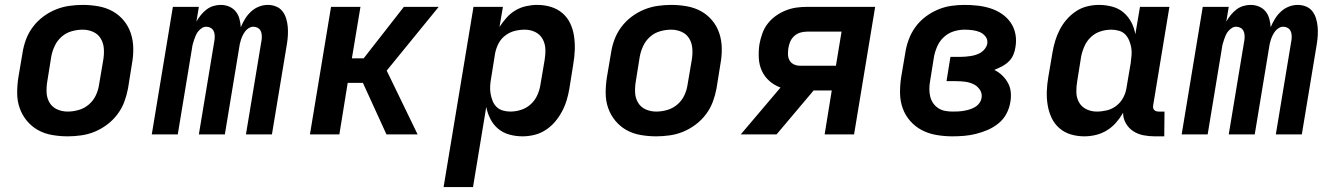

<svg xmlns="http://www.w3.org/2000/svg" viewBox="-20 -548 5440 783"><path d="M256 8Q224 8 192.5 2.5Q161 -3 135 -17.5Q109 -32 89.5 -55.5Q70 -79 60 -108Q50 -137 50 -169Q50 -201 55 -233L72 -333Q76 -360 86 -387Q96 -414 114 -438Q132 -462 156 -480Q180 -498 207 -509Q234 -520 262 -524Q290 -528 317 -528Q349 -528 380.5 -522.5Q412 -517 438.5 -502.5Q465 -488 484.5 -464.5Q504 -441 513.5 -412Q523 -383 523.5 -351Q524 -319 518 -287L502 -187Q497 -160 487 -133Q477 -106 459 -82Q441 -58 417 -40Q393 -22 366.5 -11Q340 0 311.5 4Q283 8 256 8ZM256 -93Q278 -93 301 -99.5Q324 -106 342.5 -122Q361 -138 371 -159.5Q381 -181 384 -203L401 -303Q405 -326 403.5 -349Q402 -372 391 -390.5Q380 -409 360 -418Q340 -427 317 -427Q295 -427 272 -420.5Q249 -414 231 -398Q213 -382 203 -360.5Q193 -339 189 -317L173 -217Q169 -194 170 -171Q171 -148 182 -129.5Q193 -111 213 -102Q233 -93 256 -93Z M599 0 685 -520H791L781 -460Q789 -474 799 -486.5Q809 -499 822 -509Q835 -519 850 -523.5Q865 -528 880 -528Q899 -528 915 -521Q931 -514 941.5 -501Q952 -488 956.5 -471Q961 -454 962 -437Q969 -454 979 -470.5Q989 -487 1003.5 -500.5Q1018 -514 1036 -521Q1054 -528 1072 -528Q1090 -528 1106 -521.5Q1122 -515 1132 -502Q1142 -489 1147 -472.5Q1152 -456 1153.5 -439Q1155 -422 1154 -404Q1153 -386 1150 -368L1089 0H983L1047 -386Q1048 -395 1047.5 -404.5Q1047 -414 1043 -422Q1039 -430 1031 -434.5Q1023 -439 1013 -439Q1004 -439 995.5 -434Q987 -429 981 -421.5Q975 -414 970.5 -405Q966 -396 963 -387Q960 -378 958 -369Q956 -360 955 -351L897 0H791L855 -386Q856 -395 855.5 -404.5Q855 -414 851 -422Q847 -430 839 -434.5Q831 -439 821 -439Q812 -439 804 -434Q796 -429 789.5 -421.5Q783 -414 779 -405Q775 -396 772 -387Q769 -378 766.5 -369Q764 -360 763 -351L705 0Z M1244 0 1330 -520H1450L1415 -310H1463L1627 -520H1769L1557 -260L1683 0H1556L1460 -210H1398L1364 0Z M1789 215 1911 -520H2031L2017 -438Q2030 -458 2046 -476Q2062 -494 2082.5 -506Q2103 -518 2126 -523Q2149 -528 2171 -528Q2200 -528 2226.5 -520Q2253 -512 2273.5 -494.5Q2294 -477 2305.5 -452.5Q2317 -428 2321 -400.5Q2325 -373 2324 -344.5Q2323 -316 2318 -287L2302 -187Q2298 -163 2291 -139.5Q2284 -116 2272 -93.5Q2260 -71 2243.5 -51.5Q2227 -32 2205.5 -18Q2184 -4 2159.5 2Q2135 8 2111 8Q2084 8 2058 1Q2032 -6 2012 -22.5Q1992 -39 1980 -62.5Q1968 -86 1963 -112L1909 215ZM2061 -93Q2083 -93 2105 -100Q2127 -107 2144.5 -123Q2162 -139 2171.5 -160.5Q2181 -182 2184 -203L2201 -303Q2205 -326 2204 -348.5Q2203 -371 2192.5 -389.5Q2182 -408 2162.5 -417.5Q2143 -427 2120 -427Q2100 -427 2079.5 -422Q2059 -417 2041 -403.5Q2023 -390 2013 -370.5Q2003 -351 1999 -330L1983 -230Q1980 -214 1979 -198Q1978 -182 1980.5 -167Q1983 -152 1988.5 -137.5Q1994 -123 2004.5 -112.5Q2015 -102 2030 -97.5Q2045 -93 2061 -93Z M2656 8Q2624 8 2592.5 2.5Q2561 -3 2535 -17.5Q2509 -32 2489.5 -55.5Q2470 -79 2460 -108Q2450 -137 2450 -169Q2450 -201 2455 -233L2472 -333Q2476 -360 2486 -387Q2496 -414 2514 -438Q2532 -462 2556 -480Q2580 -498 2607 -509Q2634 -520 2662 -524Q2690 -528 2717 -528Q2749 -528 2780.5 -522.5Q2812 -517 2838.5 -502.5Q2865 -488 2884.5 -464.5Q2904 -441 2913.5 -412Q2923 -383 2923.5 -351Q2924 -319 2918 -287L2902 -187Q2897 -160 2887 -133Q2877 -106 2859 -82Q2841 -58 2817 -40Q2793 -22 2766.5 -11Q2740 0 2711.5 4Q2683 8 2656 8ZM2656 -93Q2678 -93 2701 -99.5Q2724 -106 2742.5 -122Q2761 -138 2771 -159.5Q2781 -181 2784 -203L2801 -303Q2805 -326 2803.5 -349Q2802 -372 2791 -390.5Q2780 -409 2760 -418Q2740 -427 2717 -427Q2695 -427 2672 -420.5Q2649 -414 2631 -398Q2613 -382 2603 -360.5Q2593 -339 2589 -317L2573 -217Q2569 -194 2570 -171Q2571 -148 2582 -129.5Q2593 -111 2613 -102Q2633 -93 2656 -93Z M3001 0 3163 -191Q3138 -200 3118 -217.5Q3098 -235 3087 -259Q3076 -283 3074.5 -311Q3073 -339 3077 -367Q3081 -389 3088.5 -410.5Q3096 -432 3110 -450.5Q3124 -469 3143.5 -483Q3163 -497 3184.5 -505.5Q3206 -514 3227.5 -517Q3249 -520 3271 -520H3549L3463 0H3343L3372 -179H3298L3147 0ZM3242 -280H3389L3412 -419H3271Q3257 -419 3243.5 -415Q3230 -411 3219 -401Q3208 -391 3202.5 -378Q3197 -365 3195 -351Q3193 -338 3193.5 -325Q3194 -312 3200 -301.5Q3206 -291 3217.5 -285.5Q3229 -280 3242 -280Z M3864 8Q3831 8 3799 2.5Q3767 -3 3740 -17Q3713 -31 3692.5 -54Q3672 -77 3661.5 -106Q3651 -135 3650.5 -167.5Q3650 -200 3655 -233L3672 -333Q3676 -360 3686 -387Q3696 -414 3713 -437.5Q3730 -461 3753.5 -479Q3777 -497 3804 -508.5Q3831 -520 3858.5 -524Q3886 -528 3913 -528Q3940 -528 3967 -525Q3994 -522 4019 -514Q4044 -506 4065.5 -491.5Q4087 -477 4101.5 -456Q4116 -435 4121 -409Q4126 -383 4121 -355Q4119 -340 4112.5 -324.5Q4106 -309 4093.5 -297Q4081 -285 4065.5 -277Q4050 -269 4035 -263Q4053 -254 4067 -240.5Q4081 -227 4090.5 -210Q4100 -193 4102 -172Q4104 -151 4100 -130Q4096 -106 4084 -83.5Q4072 -61 4051.5 -44.5Q4031 -28 4007.5 -18Q3984 -8 3960 -2Q3936 4 3911.5 6Q3887 8 3864 8ZM3864 -93Q3875 -93 3886.5 -93.5Q3898 -94 3910 -96Q3922 -98 3933.5 -101.5Q3945 -105 3955.5 -111Q3966 -117 3973.5 -127Q3981 -137 3983 -149Q3986 -167 3976 -182Q3966 -197 3950.5 -204.5Q3935 -212 3917 -214.5Q3899 -217 3880 -217H3840L3856 -316H3896Q3907 -316 3917.5 -317Q3928 -318 3938.5 -319.5Q3949 -321 3960 -324.5Q3971 -328 3980.5 -334Q3990 -340 3997 -349.5Q4004 -359 4006 -369Q4009 -386 3999.5 -398.5Q3990 -411 3976 -417Q3962 -423 3945.5 -425Q3929 -427 3913 -427Q3891 -427 3869 -420Q3847 -413 3829.5 -397Q3812 -381 3802.5 -359.5Q3793 -338 3789 -317L3773 -217Q3770 -201 3770 -185Q3770 -169 3773.5 -154.5Q3777 -140 3785 -128Q3793 -116 3805.5 -107.5Q3818 -99 3833 -96Q3848 -93 3864 -93Z M4402 8Q4373 8 4346.5 0Q4320 -8 4300 -25.5Q4280 -43 4268.5 -67.5Q4257 -92 4252.5 -119.5Q4248 -147 4249 -175.5Q4250 -204 4255 -233L4272 -333Q4276 -357 4283 -380.5Q4290 -404 4301.5 -426.5Q4313 -449 4330 -468.5Q4347 -488 4368 -502Q4389 -516 4413.5 -522Q4438 -528 4462 -528Q4489 -528 4515.5 -521Q4542 -514 4561.5 -497.5Q4581 -481 4593.5 -457.5Q4606 -434 4610 -408L4629 -520H4749L4683 -120Q4682 -115 4682.5 -109.5Q4683 -104 4686.5 -100Q4690 -96 4695 -94.5Q4700 -93 4706 -93H4729L4728 8H4689Q4665 8 4642.5 3.5Q4620 -1 4601.5 -13Q4583 -25 4571.5 -45Q4560 -65 4560 -88Q4548 -67 4531.5 -48Q4515 -29 4493.5 -16Q4472 -3 4448.5 2.5Q4425 8 4402 8ZM4453 -93Q4473 -93 4494 -98Q4515 -103 4532.5 -116.5Q4550 -130 4560.5 -149.5Q4571 -169 4574 -190L4591 -290Q4593 -306 4594.5 -322Q4596 -338 4593.5 -353Q4591 -368 4585 -382.5Q4579 -397 4569 -407.5Q4559 -418 4543.5 -422.5Q4528 -427 4512 -427Q4490 -427 4468 -420Q4446 -413 4429 -397Q4412 -381 4402.5 -359.5Q4393 -338 4389 -317L4373 -217Q4369 -194 4369.5 -171.5Q4370 -149 4380.5 -130.5Q4391 -112 4410.5 -102.5Q4430 -93 4453 -93Z M4799 0 4885 -520H4991L4981 -460Q4989 -474 4999 -486.5Q5009 -499 5022 -509Q5035 -519 5050 -523.5Q5065 -528 5080 -528Q5099 -528 5115 -521Q5131 -514 5141.5 -501Q5152 -488 5156.5 -471Q5161 -454 5162 -437Q5169 -454 5179 -470.5Q5189 -487 5203.5 -500.5Q5218 -514 5236 -521Q5254 -528 5272 -528Q5290 -528 5306 -521.5Q5322 -515 5332 -502Q5342 -489 5347 -472.5Q5352 -456 5353.5 -439Q5355 -422 5354 -404Q5353 -386 5350 -368L5289 0H5183L5247 -386Q5248 -395 5247.5 -404.5Q5247 -414 5243 -422Q5239 -430 5231 -434.5Q5223 -439 5213 -439Q5204 -439 5195.5 -434Q5187 -429 5181 -421.5Q5175 -414 5170.5 -405Q5166 -396 5163 -387Q5160 -378 5158 -369Q5156 -360 5155 -351L5097 0H4991L5055 -386Q5056 -395 5055.5 -404.5Q5055 -414 5051 -422Q5047 -430 5039 -434.5Q5031 -439 5021 -439Q5012 -439 5004 -434Q4996 -429 4989.5 -421.5Q4983 -414 4979 -405Q4975 -396 4972 -387Q4969 -378 4966.5 -369Q4964 -360 4963 -351L4905 0Z"/></svg>

Font: Iosevka Extended
Style: Bold Italic
Weight: 700
Width: 7
Italic angle: -9°
Monospace: yes
Designer: Belleve Invis
Foundry: Belleve Invis
Version: Version 32.5.0; ttfautohint (v1.8.4)